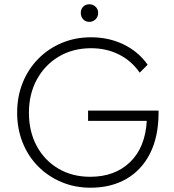

<svg xmlns="http://www.w3.org/2000/svg" viewBox="-20 -867 814 896"><path d="M403 9Q329 9 266.5 -17.5Q204 -44 157.5 -91Q111 -138 85.5 -202Q60 -266 60 -341Q60 -416 85.5 -480Q111 -544 158 -592Q205 -640 268 -666.5Q331 -693 405 -693Q488 -693 557 -659.5Q626 -626 669 -565L632 -528Q594 -583 535.5 -612.5Q477 -642 405 -642Q320 -642 254.5 -603Q189 -564 152 -496Q115 -428 115 -341Q115 -253 151.5 -185.5Q188 -118 252.5 -80Q317 -42 401 -42Q516 -42 587 -110.5Q658 -179 665 -303H391V-351H720V-342Q720 -230 680.5 -151.5Q641 -73 569.5 -32Q498 9 403 9ZM397 -765Q379 -765 368 -777Q357 -789 357 -807Q357 -824 368 -835.5Q379 -847 397 -847Q414 -847 426 -835.5Q438 -824 438 -807Q438 -789 426 -777Q414 -765 397 -765Z"/></svg>

Font: Outfit ExtraLight
Style: Regular
Weight: 200
Designer: Rodrigo Fuenzalida
Foundry: fragTYPE
Version: Version 1.100; ttfautohint (v1.8.4.7-5d5b);gftools[0.9.27]